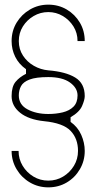

<svg xmlns="http://www.w3.org/2000/svg" viewBox="-20 -763 415 827"><path d="M188 44Q145 44 109 23Q73 2 51.5 -34Q30 -70 30 -113H60Q60 -78 77.5 -49Q95 -20 124 -2.5Q153 15 188 15Q223 15 252 -2.5Q281 -20 298.5 -49Q316 -78 316 -113Q316 -166 284 -199.5Q252 -233 170 -241Q103 -248 66.5 -277.5Q30 -307 30 -349Q30 -390 47 -410.5Q64 -431 92 -445V-465Q61 -487 45.5 -518.5Q30 -550 30 -586Q30 -630 51.5 -665.5Q73 -701 109 -722Q145 -743 188 -743Q232 -743 267.5 -722Q303 -701 324 -665.5Q345 -630 345 -586H314Q314 -621 296.5 -649Q279 -677 250.5 -694Q222 -711 188 -711Q154 -711 125 -694Q96 -677 78.5 -649Q61 -621 61 -586Q61 -551 79 -523.5Q97 -496 126 -479.5Q155 -463 188 -460Q263 -454 304 -429Q345 -404 345 -349Q345 -333 333.5 -306.5Q322 -280 284 -258V-238Q315 -216 330 -182Q345 -148 345 -113Q345 -70 324 -34Q303 2 267.5 23Q232 44 188 44ZM188 -272Q221 -272 250 -279Q279 -286 296.5 -303.5Q314 -321 314 -352Q314 -384 281.5 -407.5Q249 -431 188 -431Q135 -431 107.5 -420.5Q80 -410 70.5 -392Q61 -374 61 -352Q61 -312 98.5 -292Q136 -272 188 -272Z"/></svg>

Font: Vina Sans
Style: Regular
Weight: 400
Designer: Andree Nguyen
Foundry: Nguyen Type Foundry
Version: Version 1.002; ttfautohint (v1.8.4.7-5d5b);gftools[0.9.28]